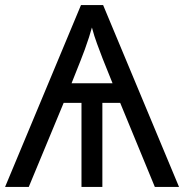

<svg xmlns="http://www.w3.org/2000/svg" viewBox="-20 -734 723 754"><path d="M385 -714 683 0H588L452 -330H382V0H300V-330H230L93 0H0L298 -714ZM341 -626Q337 -611 329.5 -587.5Q322 -564 313 -539.5Q304 -515 296 -495L261 -407H422L383 -504Q372 -533 361 -562.5Q350 -592 341 -626Z"/></svg>

Font: Noto Sans Historical
Style: Regular
Weight: 400
Designer: Monotype Design Team
Foundry: Monotype Imaging Inc.
Version: Version 2.013; ttfautohint (v1.8.4.7-5d5b)